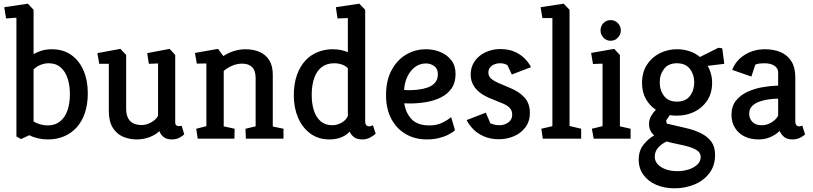

<svg xmlns="http://www.w3.org/2000/svg" viewBox="-20 -752 4407 1041"><path d="M94 2 69 -12V-656L13 -652L3 -713L131 -732L162 -699V-458Q181 -470 206 -477.5Q231 -485 260 -485Q323 -485 366.5 -454Q410 -423 433 -369.5Q456 -316 456 -247Q456 -186 440 -139Q424 -92 395 -60.5Q366 -29 326.5 -12.5Q287 4 240 4Q212 4 186 -2Q160 -8 139 -19ZM239 -72Q279 -72 306 -94Q333 -116 346 -154Q359 -192 359 -242Q359 -289 346.5 -327Q334 -365 308.5 -387Q283 -409 244 -409Q221 -409 198 -399.5Q175 -390 162 -375V-94Q176 -84 197.5 -78Q219 -72 239 -72Z M722 4Q680 4 645.5 -11.5Q611 -27 590.5 -61Q570 -95 570 -151V-406H518L508 -464L633 -487L664 -454V-164Q664 -136 671.5 -118Q679 -100 691.5 -90.5Q704 -81 718.5 -77.5Q733 -74 747 -74Q774 -74 800.5 -89Q827 -104 837 -124V-408L787 -406L778 -464L900 -487L930 -454V-90Q930 -77 936 -72.5Q942 -68 949 -68Q955 -68 959.5 -69Q964 -70 965 -70L979 -24Q973 -17 955 -6.5Q937 4 911 4Q887 4 870 -7Q853 -18 844 -41Q821 -19 788 -7.5Q755 4 722 4Z M1052 0 1044 -54 1099 -68V-408L1047 -407L1037 -465L1162 -487L1191 -448Q1214 -464 1246 -474.5Q1278 -485 1311 -485Q1355 -485 1388.5 -470Q1422 -455 1440.5 -424.5Q1459 -394 1459 -347V-66L1517 -54V0H1313L1311 -54L1366 -67V-329Q1366 -369 1347 -388Q1328 -407 1293 -407Q1263 -407 1235 -394Q1207 -381 1193 -367V-67L1252 -54L1251 0Z M1767 4Q1706 4 1662.5 -28Q1619 -60 1596 -114Q1573 -168 1573 -234Q1573 -298 1590 -345.5Q1607 -393 1636 -424Q1665 -455 1703.5 -470Q1742 -485 1783 -485Q1809 -485 1829.5 -480.5Q1850 -476 1866 -469V-654L1810 -652L1801 -713L1928 -732L1960 -699V-93Q1960 -81 1965.5 -74Q1971 -67 1981 -67Q1987 -67 1993.5 -69.5Q2000 -72 2002 -73L2017 -27Q2008 -18 1988 -7Q1968 4 1944 4Q1916 4 1900 -8Q1884 -20 1876 -38Q1856 -17 1828 -6.5Q1800 4 1767 4ZM1782 -73Q1807 -73 1831.5 -86.5Q1856 -100 1866 -123V-382Q1853 -396 1833 -402.5Q1813 -409 1792 -409Q1753 -409 1726 -389.5Q1699 -370 1684.5 -331Q1670 -292 1670 -236Q1670 -191 1681.5 -154Q1693 -117 1718 -95Q1743 -73 1782 -73Z M2295 4Q2230 4 2180 -25Q2130 -54 2101.5 -108Q2073 -162 2073 -236Q2073 -315 2102.5 -370.5Q2132 -426 2181 -455.5Q2230 -485 2290 -485Q2331 -485 2367.5 -470Q2404 -455 2427 -425.5Q2450 -396 2450 -351Q2450 -304 2428.5 -273Q2407 -242 2371 -224Q2335 -206 2291 -198.5Q2247 -191 2202 -191L2172 -192Q2179 -141 2211 -106.5Q2243 -72 2308 -72Q2347 -72 2376.5 -86Q2406 -100 2426 -117L2447 -46Q2433 -33 2410 -21.5Q2387 -10 2357.5 -3Q2328 4 2295 4ZM2171 -264 2196 -263Q2219 -263 2246.5 -266Q2274 -269 2298.5 -277.5Q2323 -286 2338.5 -303.5Q2354 -321 2354 -349Q2354 -380 2334 -394Q2314 -408 2290 -408Q2256 -408 2230 -388.5Q2204 -369 2188.5 -336Q2173 -303 2171 -264Z M2685 3Q2639 3 2603 -13Q2567 -29 2544 -53.5Q2521 -78 2510 -101L2614 -141L2639 -83Q2644 -81 2657.5 -77Q2671 -73 2691 -73Q2704 -73 2719.5 -79Q2735 -85 2746 -97.5Q2757 -110 2757 -131Q2757 -153 2743.5 -167Q2730 -181 2707 -190.5Q2684 -200 2657 -211Q2595 -233 2563.5 -267Q2532 -301 2532 -348Q2532 -389 2553.5 -420Q2575 -451 2612 -468.5Q2649 -486 2692 -486Q2739 -486 2772.5 -470.5Q2806 -455 2827.5 -432Q2849 -409 2859 -388L2755 -348L2731 -399Q2728 -401 2718 -405Q2708 -409 2690 -409Q2675 -409 2661 -403.5Q2647 -398 2637.5 -387Q2628 -376 2628 -358Q2628 -339 2642.5 -326Q2657 -313 2684 -301.5Q2711 -290 2746 -275Q2796 -255 2824.5 -222.5Q2853 -190 2853 -140Q2853 -94 2828.5 -61.5Q2804 -29 2765.5 -13Q2727 3 2685 3Z M2923 0 2915 -54 2975 -68V-654H2921L2911 -713L3036 -732L3068 -699V-69L3131 -54V0Z M3199 0 3189 -54 3247 -68V-407L3195 -405L3185 -465L3310 -487L3341 -454V-67L3399 -54V0ZM3291 -531Q3267 -531 3251.5 -548Q3236 -565 3236 -587Q3236 -610 3251.5 -626.5Q3267 -643 3291 -643Q3314 -643 3330 -626.5Q3346 -610 3346 -587Q3346 -565 3330 -548Q3314 -531 3291 -531Z M3637 269Q3582 269 3538 250Q3494 231 3468.5 196Q3443 161 3443 114Q3443 65 3469 32.5Q3495 0 3527 -18Q3514 -29 3506.5 -44Q3499 -59 3499 -80Q3499 -103 3510 -122.5Q3521 -142 3536 -157Q3502 -179 3481.5 -216Q3461 -253 3461 -302Q3461 -359 3487 -400Q3513 -441 3556.5 -463Q3600 -485 3650 -485Q3686 -485 3718 -474.5Q3750 -464 3775 -443L3875 -493L3896 -490L3907 -406L3817 -395Q3828 -376 3834.5 -352.5Q3841 -329 3841 -303Q3841 -247 3814.5 -207Q3788 -167 3745 -146Q3702 -125 3650 -125Q3640 -125 3630.5 -125.5Q3621 -126 3612 -128L3592 -99L3595 -82L3698 -58Q3746 -47 3781.5 -29Q3817 -11 3837 16.5Q3857 44 3857 87Q3857 146 3826.5 186.5Q3796 227 3745.5 248Q3695 269 3637 269ZM3653 176Q3684 176 3713 167Q3742 158 3760.5 140.5Q3779 123 3779 100Q3779 78 3762 65.5Q3745 53 3717.5 44.5Q3690 36 3657.5 30Q3625 24 3595 15Q3566 28 3548 49Q3530 70 3530 98Q3530 121 3546 138.5Q3562 156 3589.5 166Q3617 176 3653 176ZM3650 -201Q3697 -201 3720.5 -231.5Q3744 -262 3744 -306Q3744 -348 3720.5 -378.5Q3697 -409 3650 -409Q3604 -409 3580.5 -378.5Q3557 -348 3557 -306Q3557 -262 3580.5 -231.5Q3604 -201 3650 -201Z M4093 4Q4049 4 4016 -12.5Q3983 -29 3964.5 -59.5Q3946 -90 3946 -129Q3946 -176 3970.5 -206.5Q3995 -237 4033.5 -254.5Q4072 -272 4116 -279.5Q4160 -287 4199 -288V-360Q4199 -381 4179.5 -395Q4160 -409 4123 -409Q4112 -409 4098 -407.5Q4084 -406 4075 -401L4054 -337L3950 -373Q3969 -424 4017.5 -454.5Q4066 -485 4127 -485Q4176 -485 4213 -469Q4250 -453 4271 -419.5Q4292 -386 4292 -333V-93Q4292 -81 4297.5 -74Q4303 -67 4313 -67Q4318 -67 4323 -68.5Q4328 -70 4330 -71L4345 -23Q4337 -15 4318.5 -5.5Q4300 4 4277 4Q4248 4 4232 -9Q4216 -22 4207 -42Q4187 -22 4157.5 -9Q4128 4 4093 4ZM4109 -73Q4138 -73 4162.5 -88Q4187 -103 4199 -124V-217Q4177 -217 4150 -213.5Q4123 -210 4098.5 -201.5Q4074 -193 4058 -177Q4042 -161 4042 -135Q4042 -110 4059 -91.5Q4076 -73 4109 -73Z"/></svg>

Font: Kreon Light
Style: Regular
Weight: 400
Version: Version 2.002